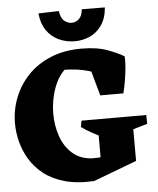

<svg xmlns="http://www.w3.org/2000/svg" viewBox="-60 -946 841 1019"><g transform="rotate(-5 360.5 -437.0)"><path d="M400 20Q309 25 242.5 6Q176 -13 131 -49Q86 -85 59 -131Q32 -177 20 -226Q8 -275 8 -321Q8 -392 33.5 -457.5Q59 -523 108 -574.5Q157 -626 229 -656Q301 -686 394 -686Q477 -686 534 -664.5Q591 -643 619 -625L588 -474Q566 -492 538.5 -510.5Q511 -529 475.5 -545Q440 -561 395.5 -571Q351 -581 295 -582Q268 -556 250.5 -519Q233 -482 224 -439.5Q215 -397 215 -353Q215 -291 234.5 -234.5Q254 -178 295 -141.5Q336 -105 398 -101Q428 -100 463.5 -104.5Q499 -109 531.5 -116.5Q564 -124 586 -130L631 -67ZM461 -211Q432 -225 405 -240Q378 -255 355 -272L361 -305H459ZM445 -65V-305H631V-67ZM567 -217 558 -305H706L707 -258ZM472 -430 417 -627 619 -625Q621 -602 618 -567.5Q615 -533 609 -496.5Q603 -460 595 -430ZM363 -728Q317 -728 277.5 -746.5Q238 -765 213 -801.5Q188 -838 183 -892L292 -895Q297 -857 315.5 -842Q334 -827 354 -827Q377 -827 394 -843Q411 -859 414 -894L537 -893Q532 -834 506 -797.5Q480 -761 442.5 -744.5Q405 -728 363 -728Z"/></g></svg>

Font: Eczar ExtraBold
Style: Regular
Weight: 800
Designer: Vaibhav Singh
Foundry: Rosetta Type Foundry
Version: Version 2.000